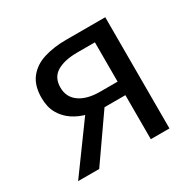

<svg xmlns="http://www.w3.org/2000/svg" viewBox="-125 -677 823 812"><g transform="rotate(-30 287.0 -271.5)"><path d="M391 0V-215H291Q251 -215 212.5 -224.5Q174 -234 144 -254Q114 -274 96 -305.5Q78 -337 78 -382Q78 -442 106 -477.5Q134 -513 182 -528Q230 -543 290 -543H482V0ZM306 -281H391V-473H306Q242 -473 205.5 -451Q169 -429 169 -380Q169 -333 205.5 -307Q242 -281 306 -281ZM36 0 227 -262 303 -235 139 0Z"/></g></svg>

Font: Noto Sans HK
Style: Regular
Weight: 400
Designer: Ryoko NISHIZUKA 西塚涼子 (kana, bopomofo & ideographs); Paul D. Hunt (Latin, Greek & Cyrillic); Sandoll Communications 산돌커뮤니
Foundry: Adobe
Version: Version 2.004-H2;hotconv 1.0.118;makeotfexe 2.5.65603